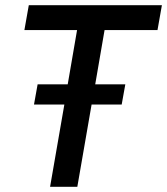

<svg xmlns="http://www.w3.org/2000/svg" viewBox="-20 -720 644 740"><path d="M173 0H278L333 -317H449L463 -395H347L383 -604H587L604 -700H91L74 -604H277L241 -395H125L111 -317H228Z"/></svg>

Font: Fixel Display Medium
Style: Italic
Weight: 500
Italic angle: -10°
Designer: AlfaBravo + MacPaw
Foundry: Kyrylo Tkachov, Marchela Mozhyna, Serhii Makarenko, Maria Weinstein, Zakhar Kryvoshyya
Version: Version 1.210;Glyphs 3.2 (3217)